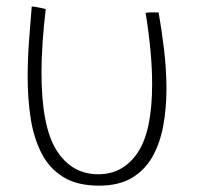

<svg xmlns="http://www.w3.org/2000/svg" viewBox="-20 -550 629 590"><path d="M427.5 -510.5Q430 -511 435.2 -511.5Q440.5 -512 446.5 -512Q452 -512 458.2 -512Q464.5 -512 467.5 -511.5Q477.5 -454.5 484.5 -394.5Q491.5 -334.5 491.5 -276.5Q491.5 -216.5 481.5 -162.8Q471.5 -109 448 -67.8Q424.5 -26.5 384.5 -3Q344.5 20.5 284.5 20.5Q217 20.5 174 -6.2Q131 -33 107.2 -79.8Q83.5 -126.5 74.2 -186.5Q65 -246.5 65 -313Q65 -367 69 -422.5Q73 -478 77.5 -530Q81.5 -530 87.8 -529Q94 -528 99 -527Q104.5 -526 110 -524.8Q115.5 -523.5 120.5 -522Q114 -466.5 110.8 -418Q107.5 -369.5 107.5 -327Q107.5 -161 154 -87.8Q200.5 -14.5 282 -14.5Q358 -14.5 402.8 -80.5Q447.5 -146.5 447.5 -292Q447.5 -385.5 427.5 -510.5Z"/></svg>

Font: Grandstander Thin
Style: Regular
Weight: 100
Designer: Tyler Finck
Foundry: Etcetera Type Co
Version: Version 1.200; ttfautohint (v1.8.3)